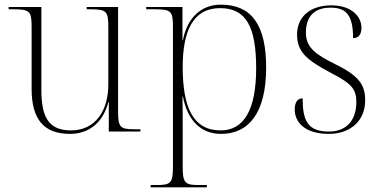

<svg xmlns="http://www.w3.org/2000/svg" viewBox="-20 -566 1642 826"><path d="M281 10C363 10 423 -39 446 -126H448V0H584V-10H558C497 -10 488 -18 488 -87V-536H353V-526H368C438 -526 446 -518 446 -449V-203C446 -90 391 -5 285 -5C183 -5 158 -71 158 -181V-536H17V-526H38C108 -526 116 -518 116 -449V-184C116 -51 170 10 281 10Z M628 240H870V230H836C776 230 766 222 766 151V2C766 -63 766 -121 765 -150H767C787 -47 845 10 931 10C1051 10 1125 -81 1125 -276C1125 -458 1063 -546 930 -546C841 -546 784 -484 767 -393H765V-536H609V-526H646C716 -526 724 -518 724 -451V152C724 222 714 230 654 230H628ZM929 -5C811 -5 766 -104 766 -277C766 -430 809 -531 927 -531C1040 -531 1082 -449 1082 -272C1082 -93 1029 -5 929 -5Z M1395 10C1487 10 1551 -46 1551 -134C1551 -198 1528 -238 1424 -289C1341 -330 1296 -360 1296 -425C1296 -493 1330 -533 1402 -533C1467 -533 1499 -504 1499 -402C1524 -402 1535 -419 1535 -447C1535 -492 1496 -543 1405 -543C1314 -543 1258 -493 1258 -418C1258 -345 1295 -309 1410 -249C1495 -205 1513 -180 1513 -127C1513 -50 1472 0 1395 0C1303 0 1282 -48 1282 -143C1262 -143 1248 -129 1248 -95C1248 -45 1285 10 1395 10Z"/></svg>

Font: Noto Serif Display ExtraLight
Style: Regular
Weight: 200
Designer: Monotype Design Team
Foundry: Monotype Imaging Inc.
Version: Version 2.009